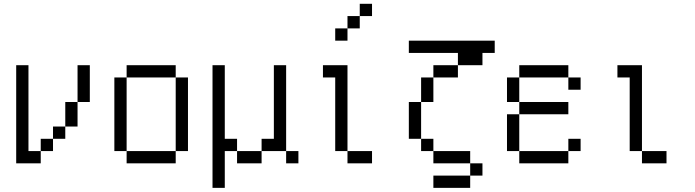

<svg xmlns="http://www.w3.org/2000/svg" viewBox="-20 -832 3540 978"><path d="M62.5 -500Q62.5 -500 62.5 0H187.5V-62.5H125V-500ZM187.5 -62.5H250V-125H187.5ZM250 -125H312.5V-187.5H250ZM312.5 -187.5H375Q375 -187.5 375 -312.5H312.5Q312.5 -312.5 312.5 -187.5ZM375 -312.5H437.5V-500H375Z M625 -62.5V0H875V-62.5ZM625 -62.5Q625 -62.5 625 -437.5H562.5Q562.5 -437.5 562.5 -62.5ZM875 -62.5H937.5Q937.5 -62.5 937.5 -437.5H875Q875 -437.5 875 -62.5ZM625 -437.5H875V-500H625Z M1500 0V-62.5H1437.5V0ZM1062.5 -500Q1062.5 -500 1062.5 125H1125V-62.5H1187.5V0H1312.5V-62.5H1187.5V-125H1125Q1125 -125 1125 -500ZM1312.5 -62.5H1437.5V-500H1375Q1375 -500 1375 -125H1312.5Z M1875 0V-62.5H1750V0ZM1875 -750V-812.5H1812.5V-750H1750V-687.5H1687.5V-625H1750V-687.5H1812.5V-750ZM1750 -62.5V-500H1625V-437.5H1687.5Q1687.5 -437.5 1687.5 -62.5Z M2437.5 62.5V0H2375V62.5H2187.5V125H2375V62.5ZM2500 -562.5V-625H2062.5V-562.5H2312.5V-500H2187.5V-437.5H2125Q2125 -437.5 2125 -312.5H2062.5V-125H2125V-62.5H2187.5V0H2375V-62.5H2187.5V-125H2125V-312.5H2187.5Q2187.5 -312.5 2187.5 -437.5H2312.5V-500H2437.5V-562.5Z M2937.5 -62.5V-125H2875V-62.5H2625V0H2875V-62.5ZM2875 -250V-312.5H2625V-250H2562.5V-62.5H2625V-250ZM2937.5 -375V-437.5H2875V-375ZM2625 -312.5Q2625 -312.5 2625 -437.5H2562.5Q2562.5 -437.5 2562.5 -312.5ZM2625 -437.5H2875V-500H2625Z M3375 0V-62.5H3250V0ZM3250 -62.5V-500H3125V-437.5H3187.5Q3187.5 -437.5 3187.5 -62.5Z"/></svg>

Font: BFUnifontExMono
Style: Regular
Weight: 500
Version: Version 15.0.06